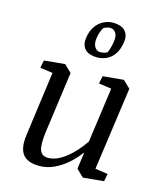

<svg xmlns="http://www.w3.org/2000/svg" viewBox="-121 -905 859 1007"><g transform="rotate(15 308.5 -402.0)"><path d="M386.7 -529.8 499.5 -540.5 539.1 -502.4 476.1 -51.3 544.9 -41.5 536.6 0 424.3 10.7 384.8 -27.3 397.5 -119.1Q353 -59.1 297.9 -24.2Q242.7 10.7 187.5 10.7Q122.6 10.7 96.7 -23.4Q70.8 -57.6 81.1 -129.9L128.4 -478.5L59.6 -488.3L67.9 -529.8L180.7 -540.5L220.2 -502.4L174.8 -172.9Q165 -101.1 175.5 -71.5Q186 -42 220.7 -42Q264.2 -42 313 -78.9Q361.8 -115.7 405.8 -179.7L447.3 -478.5L378.4 -488.3ZM251 -701.2Q254.9 -730 266.1 -751.5Q277.3 -772.9 293.5 -787.1Q309.6 -801.3 329.1 -808.3Q348.6 -815.4 369.1 -815.4Q387.7 -815.4 403.8 -810.5Q419.9 -805.7 430.9 -795.7Q441.9 -785.6 447 -770Q452.1 -754.4 449.2 -732.4Q444.8 -702.1 434.1 -680.4Q423.3 -658.7 407.5 -644.8Q391.6 -630.9 372.1 -624.3Q352.5 -617.7 331.5 -617.7Q312.5 -617.7 296.1 -622.6Q279.8 -627.4 268.8 -637.7Q257.8 -647.9 252.9 -663.8Q248 -679.7 251 -701.2ZM304.7 -716.8Q299.8 -684.6 311 -666.5Q322.3 -648.4 341.3 -648.4Q349.1 -648.4 356 -649.7Q362.8 -650.9 368.2 -652.8Q374 -654.8 379.4 -657.7Q382.8 -664.1 385.7 -672.9Q388.2 -680.2 391.1 -691.4Q394 -702.6 396.5 -716.8Q401.9 -749 391.6 -767.1Q381.3 -785.2 359.4 -785.2Q353 -785.2 347.4 -783.7Q341.8 -782.2 336.9 -780.3Q331.5 -778.3 326.2 -775.9Q321.8 -770.5 317.9 -761.7Q314.5 -754.4 310.8 -743.4Q307.1 -732.4 304.7 -716.8Z"/></g></svg>

Font: Noticia Text
Style: Italic
Weight: 400
Italic angle: -8°
Designer: JM Sole
Foundry: JM Sole
Version: Version 1.003